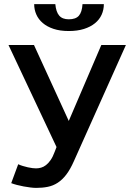

<svg xmlns="http://www.w3.org/2000/svg" viewBox="-20 -893 640 927"><path d="M312 -309.1 469.2 -675.8H587.9L336.9 -115.2Q319.3 -75.2 300 -50Q280.8 -24.9 258.5 -10.5Q236.3 3.9 210.7 9Q185.1 14.2 154.8 14.2Q143.1 14.2 127 12.2Q110.8 10.3 94 7.1Q77.1 3.9 61.3 -0.2Q45.4 -4.4 34.2 -8.8L67.9 -100.1Q78.1 -95.2 90.3 -91.6Q102.5 -87.9 114.5 -85.2Q126.5 -82.5 136.7 -81.3Q147 -80.1 153.8 -80.1Q166 -80.1 178.2 -83.5Q190.4 -86.9 202.1 -95.9Q213.9 -105 224.6 -120.6Q235.4 -136.2 244.1 -160.2L252.9 -183.1L21 -675.8H144ZM481.4 -873Q481.4 -845.7 470.7 -822Q460 -798.3 438.5 -780.8Q417 -763.2 385.3 -753.2Q353.5 -743.2 312 -743.2Q269.5 -743.2 238.3 -753.7Q207 -764.2 186.3 -782Q165.5 -799.8 155.3 -823.2Q145 -846.7 145 -873H247.1Q250.5 -835.4 265.9 -817.6Q281.2 -799.8 312 -799.8Q345.7 -799.8 360.8 -817.1Q376 -834.5 378.4 -873Z"/></svg>

Font: Clear Sans Medium
Style: Regular
Weight: 500
Foundry: Intel Corporation
Version: Version 1.00